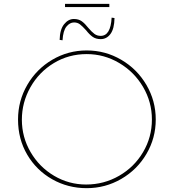

<svg xmlns="http://www.w3.org/2000/svg" viewBox="-20 -973 905 1001"><path d="M432 -710Q529 -710 612 -661.5Q695 -613 743.5 -530Q792 -447 792 -350Q792 -253 743.5 -170.5Q695 -88 612 -40Q529 8 432 8Q334 8 252 -38.5Q170 -85 122 -166.5Q74 -248 74 -350Q74 -447 122 -530Q170 -613 252.5 -661.5Q335 -710 432 -710ZM429 -11Q522 -11 601 -56.5Q680 -102 726 -180Q772 -258 772 -350Q772 -441 726 -519.5Q680 -598 601.5 -644.5Q523 -691 432 -691Q338 -691 260.5 -644Q183 -597 138.5 -518Q94 -439 94 -349Q94 -258 139.5 -180Q185 -102 262 -56.5Q339 -11 429 -11ZM429 -815Q410 -836 397 -846Q384 -856 366 -856Q344 -856 326.5 -834.5Q309 -813 306 -763L291 -765Q292 -819 314 -846.5Q336 -874 365 -874Q390 -874 406.5 -862Q423 -850 441 -827Q458 -807 472 -796.5Q486 -786 505 -786Q557 -786 562 -881L577 -879Q576 -823 556 -796Q536 -769 505 -769Q480 -769 463 -781Q446 -793 429 -815ZM550 -953V-936H319V-953Z"/></svg>

Font: Josefin Sans Thin
Style: Regular
Weight: 250
Designer: Santiago Orozco
Foundry: Typemade
Version: Version 2.000